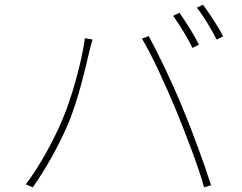

<svg xmlns="http://www.w3.org/2000/svg" viewBox="-20 -816 1040 825"><path d="M751 -761 724 -748C751 -711 788 -650 807 -610L835 -624C813 -668 776 -726 751 -761ZM852 -796 826 -783C855 -746 888 -691 911 -646L939 -660C919 -699 879 -760 852 -796ZM243 -290C209 -212 155 -109 91 -24L121 -11C181 -97 231 -189 269 -275C318 -387 352 -546 365 -600C370 -620 373 -630 378 -646L345 -652C331 -549 286 -386 243 -290ZM735 -346C778 -241 834 -96 857 -11L887 -20C861 -102 808 -249 763 -356C716 -471 656 -593 619 -661L590 -650C634 -577 693 -447 735 -346Z"/></svg>

Font: Noto Sans CJK JP Thin
Style: Regular
Weight: 250
Designer: Ryoko NISHIZUKA (kana & ideographs); Paul D. Hunt (Latin, Greek & Cyrillic); Wenlong ZHANG (bopomofo); Sandoll Communica
Foundry: Adobe Systems Incorporated
Version: Version 1.004;PS 1.004;hotconv 1.0.82;makeotf.lib2.5.63406